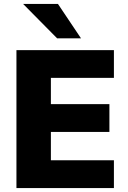

<svg xmlns="http://www.w3.org/2000/svg" viewBox="-20 -961 654 981"><path d="M64 0V-705H562V-563H240V-429H539V-287H240V-142H562V0ZM272 -765 98 -941H276L394 -765Z"/></svg>

Font: Nunito Sans 12pt ExtraLight Black
Style: Regular
Weight: 900
Version: Version 3.101;gftools[0.9.27]